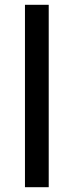

<svg xmlns="http://www.w3.org/2000/svg" viewBox="-20 -780 307 800"><path d="M183 0H84V-760H183Z"/></svg>

Font: Noto Sans New Tai Lue Medium
Style: Regular
Weight: 500
Version: Version 2.003